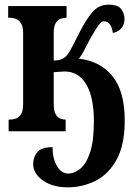

<svg xmlns="http://www.w3.org/2000/svg" viewBox="-20 -562 587 822"><path d="M270 240Q205 240 163.5 210.5Q122 181 122 140Q122 112 139 90Q156 68 205 68Q205 117 224 149Q243 181 272 181Q298 181 323.5 160.5Q349 140 365.5 91Q382 42 382 -43Q382 -145 349.5 -200.5Q317 -256 256 -256Q246 -256 232 -254.5Q218 -253 210 -253V-118Q210 -88 218 -73.5Q226 -59 237.5 -54.5Q249 -50 259 -50H261V0H17V-50H23Q35 -50 48 -54.5Q61 -59 70 -73Q79 -87 79 -117V-421Q79 -449 69.5 -463Q60 -477 47 -481.5Q34 -486 23 -486H15V-536H265V-486H264Q253 -486 240.5 -482Q228 -478 219 -464Q210 -450 210 -422V-303Q232 -303 245 -309Q258 -315 267 -326Q277 -338 290 -363.5Q303 -389 323 -428Q349 -479 376 -510.5Q403 -542 444 -542Q485 -542 499 -523Q513 -504 513 -481Q513 -455 498 -439.5Q483 -424 463 -421Q460 -444 450.5 -457.5Q441 -471 424 -471Q414 -471 401 -453Q388 -435 365 -394Q350 -365 339 -344Q328 -323 317 -311Q408 -301 461 -236.5Q514 -172 514 -46Q514 58 479.5 121Q445 184 389 212Q333 240 270 240Z"/></svg>

Font: Noto Serif ExtraCondensed
Style: Bold
Weight: 700
Width: 2
Designer: Monotype Design Team
Foundry: Monotype Imaging Inc.
Version: Version 2.014; ttfautohint (v1.8.4.7-5d5b)